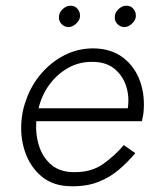

<svg xmlns="http://www.w3.org/2000/svg" viewBox="-20 -638 537 667"><path d="M379 -582Q380 -596 393 -607.5Q406 -619 420 -618Q435 -618 444 -606.5Q453 -595 452 -581Q451 -567 437.5 -555Q424 -543 410 -544Q396 -545 386.5 -556Q377 -567 379 -582ZM185 -582Q186 -596 199 -607.5Q212 -619 226 -618Q241 -618 250 -606.5Q259 -595 258 -581Q257 -567 243.5 -555Q230 -543 216 -544Q202 -545 192.5 -556Q183 -567 185 -582ZM450 -106Q424 -75 393 -48.5Q362 -22 321.5 -6Q281 10 228 9Q165 9 124 -25.5Q83 -60 65.5 -115Q48 -170 56 -231Q60 -263 71 -291Q88 -341 122.5 -381.5Q157 -422 203.5 -446Q250 -470 305 -470Q367 -469 408 -437.5Q449 -406 467 -354.5Q485 -303 478 -242Q477 -236 475.5 -229.5Q474 -223 473 -217H106Q103 -170 116 -130Q129 -90 159 -65Q189 -40 237 -40Q297 -39 338.5 -68.5Q380 -98 410 -134ZM302 -423Q256 -424 217.5 -402.5Q179 -381 152 -344.5Q125 -308 114 -262H424Q430 -303 418 -339.5Q406 -376 377 -399.5Q348 -423 302 -423Z"/></svg>

Font: Jost* Light
Style: Italic
Weight: 300
Italic angle: -10°
Version: Version 3.7